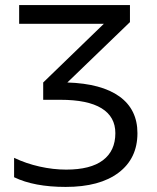

<svg xmlns="http://www.w3.org/2000/svg" viewBox="-20 -734 623 764"><path d="M248 -405.8Q384.3 -401.4 455.6 -349.9Q526.9 -298.3 526.9 -204.1Q526.9 -103.5 451.9 -46.9Q377 9.8 241.2 9.8Q115.7 9.8 36.1 -28.8V-106Q83 -83.5 137.2 -71.3Q191.4 -59.1 243.2 -59.1Q340.3 -59.1 389.6 -96.4Q439 -133.8 439 -204.1Q439 -269.5 384 -303.2Q329.1 -336.9 220.2 -336.9H151.9V-405.8L393.1 -639.2H56.2V-713.9H497.1V-646Z"/></svg>

Font: Open Sans ACDW
Style: acdw
Weight: 400
Foundry: Ascender Corporation
Version: Version 1.10